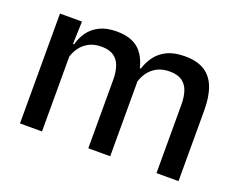

<svg xmlns="http://www.w3.org/2000/svg" viewBox="-86 -651 997 803"><g transform="rotate(20 412.0 -250.0)"><path d="M669.5 0V-304.5Q669.5 -339 660.8 -364.8Q652 -390.5 631.8 -404.5Q611.5 -418.5 577 -418.5Q544 -418.5 520 -405.5Q496 -392.5 481.2 -370.5Q466.5 -348.5 460 -320.5L447 -388.5H458.5Q467.5 -418 486 -443.5Q504.5 -469 536 -484.5Q567.5 -500 615.5 -500Q669.5 -500 703 -478.8Q736.5 -457.5 752 -416.2Q767.5 -375 767.5 -315.5V0ZM62 0V-489H160L156 -374.5L160 -368.5V0ZM366 0V-304.5Q366 -339 357.2 -364.8Q348.5 -390.5 328.2 -404.5Q308 -418.5 273.5 -418.5Q240.5 -418.5 216.5 -405.5Q192.5 -392.5 177.8 -370.5Q163 -348.5 156.5 -320.5L140.5 -388.5H161.5Q169.5 -419.5 187.8 -444.8Q206 -470 236.5 -485Q267 -500 311.5 -500Q379.5 -500 414.5 -465Q449.5 -430 458.5 -363Q461 -353.5 462.2 -341.5Q463.5 -329.5 463.5 -318V0Z"/></g></svg>

Font: Anek Latin Medium Medium
Style: Regular
Weight: 500
Version: Version 1.003